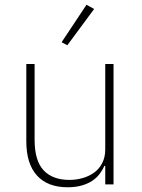

<svg xmlns="http://www.w3.org/2000/svg" viewBox="-20 -778 599 810"><path d="M424 -78H420Q413 -61 400.5 -44.5Q388 -28 369.5 -15.5Q351 -3 325 4.5Q299 12 265 12Q181 12 136 -37.5Q91 -87 91 -182V-508H126V-188Q126 -100 164 -59.5Q202 -19 273 -19Q302 -19 329.5 -27Q357 -35 378 -50.5Q399 -66 411.5 -90.5Q424 -115 424 -148V-508H459V0H424ZM264 -587 240 -600 345 -758 377 -740Z"/></svg>

Font: IBM Plex Sans Arabic ExtraLight
Style: Regular
Weight: 200
Designer: Mike Abbink, Paul van der Laan, Pieter van Rosmalen, Wael Morcos, Khajak Apelian
Foundry: Bold Monday
Version: Version 1.1